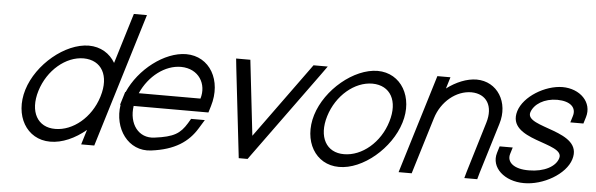

<svg xmlns="http://www.w3.org/2000/svg" viewBox="-51 -973 3628 1169"><g transform="rotate(5 1763.5 -388.5)"><path d="M106.2 -282C154.8 -441 323.9 -582 468.2 -583C540.9 -583 597.8 -547.1 630.3 -491.5L712 -759L724.3 -799H804.3L792 -759L647.4 -285.7L646.2 -282L566.1 -20L553.9 20H473.9L486.1 -20L501.7 -70.9C435.4 -15.1 356.9 20.5 283.9 20C138.9 20 57.3 -122 106.2 -282ZM186.2 -282C146.5 -152 200 -59 308.3 -60C416 -60 524.5 -148.8 564.8 -277.3L566.2 -282C605.7 -411 553.5 -502 443.8 -503C334.8 -503 225.7 -411 186.2 -282Z M796.1 -321H1173.1C1200.7 -411 1148.5 -502 1038.8 -503C941.3 -503 844.6 -429.5 796.1 -321ZM691.8 -241H688.7L700.9 -281L713.1 -321H715.7C778.3 -464.5 931 -582.1 1063.2 -583C1208.2 -583 1289.8 -441 1240.9 -281L1228.7 -241H1188.7H771.8C755.7 -130.8 818.1 -46.6 914.3 -60H915.3C1032.9 -75 1070.6 -100 1110.4 -165L1127 -193H1211L1179.1 -141C1126.5 -54 1044.4 2 900.9 20C762.5 37.4 668.9 -94.1 691.8 -241Z M1374.1 -527 1368.2 -583H1455.2L1457.9 -559L1507.6 -123L1823.9 -559L1841.2 -583H1928.2L1888.1 -527L1508.2 -4L1490.9 20H1436.9L1434.2 -4Z M1871.2 -282C1919.8 -441 2088.9 -582 2233.2 -583C2378.2 -583 2460.5 -440 2411.2 -282C2362.3 -122 2194.6 21 2048.9 20C1903.9 20 1822.3 -122 1871.2 -282ZM1951.2 -282C1911.5 -152 1965 -59 2073.3 -60C2182.3 -60 2292.2 -151 2331.2 -282C2370.7 -411 2318.5 -502 2208.8 -503C2099.8 -503 1990.7 -411 1951.2 -282Z M2656.7 -512.6C2713.2 -555.4 2778.5 -582.5 2838.2 -583C2965.2 -583 3041.9 -461 2999.7 -326L2906.1 -20L2894.6 21H2815.6L2826.8 -19L2919.7 -326C2951.5 -430 2906.5 -502 2813.8 -503C2720.8 -503 2631.5 -430 2599.7 -326L2587.4 -286L2506.1 -20L2493.9 20H2413.9L2426.1 -20L2507.4 -286L2519.7 -326L2586 -543L2598.2 -583H2678.2L2666 -543Z M3521.3 -413 3509 -373H3429L3441.3 -413C3457.2 -465 3419.5 -502 3338.8 -503C3258.8 -503 3197.9 -464 3181.3 -413C3150.7 -313 3518.1 -334 3460.9 -150C3432.4 -57 3296.6 21 3178.9 20C3061.9 20 2972.4 -57 3000.9 -150L3013.1 -190H3093.1L3080.9 -150C3065.3 -99 3111 -59 3203.3 -60C3296.3 -60 3366 -98 3380.9 -150C3411.4 -250 3045.4 -227 3101.3 -413C3129.4 -505 3256.9 -582 3363.2 -583C3471.2 -583 3549.4 -505 3521.3 -413Z"/></g></svg>

Font: Nordica Plus
Style: NordicaClassicLightObl
Weight: 300
Version: Version 1.01